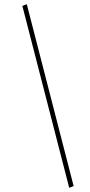

<svg xmlns="http://www.w3.org/2000/svg" viewBox="-20 -729 427 910"><path d="M86 -701 107 -709 329 153 308 161Z"/></svg>

Font: Ysabeau Extralight
Style: Italic
Weight: 200
Italic angle: -12°
Designer: Christian Thalmann (Catharsis Fonts)
Version: Version 0.003